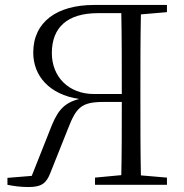

<svg xmlns="http://www.w3.org/2000/svg" viewBox="-20 -745 743 774"><path d="M363 0H653V-29L548 -38C546 -136 546 -235 546 -335V-390C546 -490 546 -590 548 -687L653 -696V-725H359C210 -725 114 -657 114 -533C114 -439 179 -364 299 -346C230 -328 208 -291 179 -215L108 -36L10 -28V0C35 5 62 9 96 9C150 9 168 -9 183 -48L254 -226C287 -311 307 -334 397 -334H471C471 -230 471 -134 469 -39L363 -29ZM471 -366H359C256 -366 189 -436 189 -531C189 -635 252 -692 375 -692H469C471 -594 471 -493 471 -366Z"/></svg>

Font: Noto Serif SC Light
Style: Regular
Weight: 300
Designer: Ryoko NISHIZUKA 西塚涼子 (kana & ideographs); Frank Grießhammer (Latin, Greek & Cyrillic); Wenlong ZHANG 张文龙 (bopomofo); San
Foundry: Adobe
Version: Version 2.001;hotconv 1.1.0;makeotfexe 2.6.0